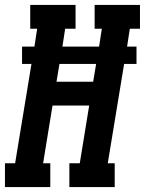

<svg xmlns="http://www.w3.org/2000/svg" viewBox="-38 -755 585 775"><path d="M-18 0V-96H23L89 -497H51V-567H101L112 -639H84V-735H267V-639H225L214 -567H362L373 -639H344V-735H527V-639H486L475 -567H513V-497H463L397 -96H425V0H242V-96H284L322 -329H174L136 -96H165V0ZM190 -425H338L350 -497H202Z"/></svg>

Font: Iosevka Curly Slab
Style: Bold Italic
Weight: 700
Italic angle: -9°
Monospace: yes
Designer: Belleve Invis
Foundry: Belleve Invis
Version: Version 22.1.2; ttfautohint (v1.8.4)